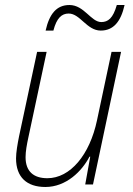

<svg xmlns="http://www.w3.org/2000/svg" viewBox="-20 -736 529 766"><path d="M162 -614H193C206 -664 226 -682 254 -682C300 -682 326 -614 382 -614C432 -614 462 -649 477 -716H446C431 -663 411 -648 384 -648C343 -648 316 -716 257 -716C206 -716 177 -681 162 -614ZM161 10C244 10 307 -53 337 -111H340L320 0H351L463 -529H425L367 -256C338 -118 260 -25 169 -25C114 -25 82 -52 82 -109C82 -132 87 -159 93 -187L166 -529H128L56 -192C50 -162 44 -128 44 -104C44 -29 87 10 161 10Z"/></svg>

Font: Noto Sans SemiCondensed ExtraLight
Style: Italic
Weight: 200
Width: 4
Italic angle: -12°
Designer: Monotype Design Team
Foundry: Monotype Imaging Inc.
Version: Version 2.013